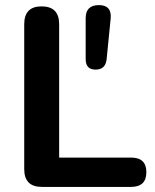

<svg xmlns="http://www.w3.org/2000/svg" viewBox="-20 -733 606 753"><path d="M144 0Q75 0 75 -70V-638Q75 -708 143 -708Q212 -708 212 -638V-115H494Q554 -115 554 -58Q554 0 494 0ZM355 -460Q316 -460 316 -501V-662Q316 -713 368 -713Q419 -713 414 -660L398 -499Q393 -460 355 -460Z"/></svg>

Font: Chiron GoRound TC SB
Style: Regular
Weight: 500
Designer: Ryoko NISHIZUKA 西塚涼子 (kana, bopomofo & ideographs); Paul D. Hunt (Latin, Greek & Cyrillic); Sandoll Communications 산돌커뮤니
Foundry: Adobe
Version: Version 1.000;hotconv 1.1.1;makeotfexe 2.6.0